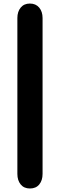

<svg xmlns="http://www.w3.org/2000/svg" viewBox="-20 -873 337 1082"><path d="M77.9 107.2V-771.4Q77.9 -807.6 96.7 -830.3Q115.4 -853 148.5 -853Q181.6 -853 200.8 -830.3Q219.9 -807.6 219.9 -771.4V107.2Q219.9 143.6 201.3 166.4Q182.6 189.2 148.8 189.2Q115.1 189.2 96.5 166.3Q77.9 143.4 77.9 107.2Z"/></svg>

Font: SN Pro Thin
Style: Regular
Weight: 200
Designer: Tobias Whetton
Foundry: Supernotes
Version: Version 1.003;Glyphs 3.3 (3324)